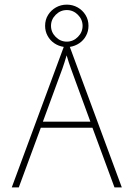

<svg xmlns="http://www.w3.org/2000/svg" viewBox="-20 -816 582 836"><path d="M31.2 0 257.6 -611.8Q234.7 -615.3 216.3 -627.8Q197.9 -640.3 187.2 -660.1Q176.4 -679.9 176.4 -703.5Q176.4 -729.9 189.2 -750.7Q202.1 -771.5 223.6 -783.7Q245.1 -795.8 270.8 -795.8Q296.5 -795.8 318.1 -783.7Q339.6 -771.5 352.4 -750.7Q365.3 -729.9 365.3 -703.5Q365.3 -679.9 354.5 -660.1Q343.8 -640.3 325.3 -627.8Q306.9 -615.3 284 -611.8L510.4 0H478.5L382.6 -259.7H157.6L61.8 0ZM166.7 -286.1H373.6L310.4 -458.3Q297.2 -495.1 288.5 -518.4Q279.9 -541.7 270.1 -575Q260.4 -541.7 252.1 -518.4Q243.8 -495.1 229.9 -458.3ZM270.8 -634.7Q298.6 -634.7 319.1 -655.2Q339.6 -675.7 339.6 -703.5Q339.6 -731.2 319.1 -751.7Q298.6 -772.2 270.8 -772.2Q243.1 -772.2 222.6 -751.7Q202.1 -731.2 202.1 -703.5Q202.1 -675.7 222.6 -655.2Q243.1 -634.7 270.8 -634.7Z"/></svg>

Font: Afacad Flux Thin
Style: Regular
Weight: 250
Designer: Kristian Moeller
Foundry: Dicotype
Version: Version 1.100